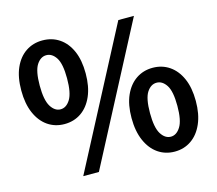

<svg xmlns="http://www.w3.org/2000/svg" viewBox="-107 -890 1178 1040"><g transform="rotate(-15 481.5 -370.0)"><path d="M212 -284.8Q159.6 -284.8 118.8 -312.8Q78.1 -340.9 55 -393.9Q32 -446.8 32 -520.8Q32 -595.4 55 -647.3Q78.1 -699.3 118.8 -726.5Q159.6 -753.8 212 -753.8Q265.5 -753.8 306.2 -726.5Q347 -699.3 370.1 -647.3Q393.1 -595.4 393.1 -520.8Q393.1 -446.8 370.1 -393.9Q347 -340.9 306.2 -312.8Q265.5 -284.8 212 -284.8ZM212 -367.6Q244.4 -367.6 266.6 -403.4Q288.7 -439.3 288.7 -520.8Q288.7 -602.3 266.6 -636.7Q244.4 -671 212 -671Q179.9 -671 157.6 -636.7Q135.4 -602.3 135.4 -520.8Q135.4 -439.3 157.6 -403.4Q179.9 -367.6 212 -367.6ZM236.3 13.8 638.6 -753.8H726.1L324 13.8ZM750.6 13.8Q698 13.8 657.3 -14.3Q616.7 -42.3 593.5 -95.3Q570.3 -148.2 570.3 -222.2Q570.3 -296.8 593.5 -348.8Q616.7 -400.7 657.3 -428.4Q698 -456 750.6 -456Q803.1 -456 843.7 -428.4Q884.4 -400.7 907.5 -348.8Q930.7 -296.8 930.7 -222.2Q930.7 -148.2 907.5 -95.3Q884.4 -42.3 843.7 -14.3Q803.1 13.8 750.6 13.8ZM750.6 -69.8Q782.6 -69.8 804.9 -105.3Q827.3 -140.7 827.3 -222.2Q827.3 -304.5 804.9 -338.5Q782.6 -372.4 750.6 -372.4Q718.3 -372.4 696 -338.5Q673.8 -304.5 673.8 -222.2Q673.8 -140.7 696 -105.3Q718.3 -69.8 750.6 -69.8Z"/></g></svg>

Font: Noto Sans KR Thin
Style: Regular
Weight: 100
Designer: Ryoko NISHIZUKA 西塚涼子 (kana, bopomofo & ideographs); Paul D. Hunt (Latin, Greek & Cyrillic); Sandoll Communications 산돌커뮤니
Foundry: Adobe
Version: Version 2.004-H2;hotconv 1.0.118;makeotfexe 2.5.65603